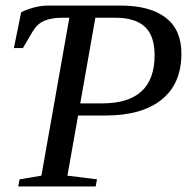

<svg xmlns="http://www.w3.org/2000/svg" viewBox="-20 -675 703 695"><path d="M350.1 -300.8Q539.6 -300.8 539.6 -475.1Q539.6 -545.4 504.4 -578.1Q469.2 -610.8 397.5 -610.8H325.2L270.5 -300.8ZM636.7 -481.4Q636.7 -372.1 565.2 -314.5Q493.7 -256.8 360.8 -256.8H262.7L224.1 -39.1L331.1 -25.9L326.2 0H45.9L50.8 -25.9L129.9 -39.1L231 -610.8H204.6Q166 -610.8 140.1 -599.6Q114.3 -588.4 97.7 -560.1L63 -501H30.3L56.6 -630.9Q107.9 -654.8 154.8 -654.8H417Q522.5 -654.8 579.6 -611.1Q636.7 -567.4 636.7 -481.4Z"/></svg>

Font: Tinos
Style: Italic
Weight: 400
Italic angle: -16.333°
Designer: Steve Matteson
Foundry: Monotype Imaging Inc.
Version: Version 1.32